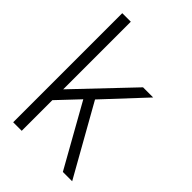

<svg xmlns="http://www.w3.org/2000/svg" viewBox="-230 -881 977 977"><g transform="rotate(45 258.5 -392.5)"><path d="M55 0H116.5V-220.5L224.5 -335L412.5 0H479.5L267.5 -376.5L469.5 -593H396.5L116.5 -298.5V-785H55Z"/></g></svg>

Font: Anybody Light
Style: Regular
Weight: 300
Designer: Tyler Finck
Foundry: Etcetera Type Company
Version: Version 1.111; ttfautohint (v1.8.4)